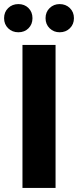

<svg xmlns="http://www.w3.org/2000/svg" viewBox="-27 -920 382 940"><path d="M-7 -831Q-7 -861 13 -880.5Q33 -900 63 -900Q93 -900 112.5 -880.5Q132 -861 132 -831Q132 -801 112.5 -781.5Q93 -762 63 -762Q33 -762 13 -781.5Q-7 -801 -7 -831ZM196 -831Q196 -861 216 -880.5Q236 -900 265 -900Q295 -900 315 -880.5Q335 -861 335 -831Q335 -801 315 -781.5Q295 -762 265 -762Q236 -762 216 -781.5Q196 -801 196 -831ZM83 -700H245V0H83Z"/></svg>

Font: mBank
Style: Bold
Weight: 700
Designer: Julieta Ulanovsky
Foundry: Julieta Ulanovsky
Version: Version 7.200